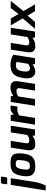

<svg xmlns="http://www.w3.org/2000/svg" viewBox="1590 -2386 1032 4253"><g transform="rotate(-90 2106.5 -259.0)"><path d="M152 -636 167 -734Q170 -755 191 -755H305Q323 -755 321 -734L306 -636Q301 -616 283 -616H169Q160 -616 155 -621.5Q150 -627 152 -636ZM138 -537H286L201 4Q185 106 125 237H15Z M329 -181Q329 -232 337 -283Q354 -389 388 -445Q422 -501 478 -522Q534 -543 626 -543Q710 -543 755.5 -522Q801 -501 819 -459Q837 -417 837 -347Q837 -298 828 -239Q813 -142 778.5 -89Q744 -36 687.5 -15Q631 6 540 6Q329 6 329 -181ZM680 -261Q689 -329 689 -354Q689 -394 670.5 -410.5Q652 -427 607 -427Q566 -427 543 -413.5Q520 -400 506 -365Q492 -330 482 -261Q476 -218 476 -188Q476 -145 495.5 -129Q515 -113 556 -113Q596 -113 619 -125Q642 -137 656 -168Q670 -199 680 -261Z M904 -120Q904 -153 909 -185L965 -537H1113L1061 -203Q1059 -189 1059 -181Q1059 -127 1122 -127Q1156 -127 1184.5 -138Q1213 -149 1243 -171L1301 -537H1449L1365 0H1233L1225 -55Q1178 -23 1137 -8.5Q1096 6 1037 6Q969 6 936.5 -27Q904 -60 904 -120Z M1557 -537H1689L1695 -468Q1728 -503 1763.5 -523Q1799 -543 1842 -543Q1876 -543 1896 -537L1873 -389Q1835 -391 1811 -391Q1770 -391 1735.5 -379Q1701 -367 1676 -348L1621 0H1472Z M1975 -537H2098L2115 -482Q2198 -544 2300 -544Q2365 -544 2400.5 -510.5Q2436 -477 2436 -423Q2436 -385 2424 -312L2375 0H2227L2275 -307Q2281 -349 2281 -354Q2281 -411 2216 -411Q2183 -411 2154.5 -399.5Q2126 -388 2097 -366L2039 0H1891Z M2499 -179Q2499 -224 2511 -291Q2532 -420 2599.5 -481.5Q2667 -543 2795 -543Q2862 -543 2923 -525.5Q2984 -508 3021 -480L2945 0H2814L2806 -54Q2781 -32 2734.5 -13Q2688 6 2645 6Q2581 6 2540 -40.5Q2499 -87 2499 -179ZM2820 -150 2861 -408Q2852 -414 2831.5 -419Q2811 -424 2787 -424Q2728 -424 2698 -388.5Q2668 -353 2656 -280Q2648 -230 2648 -206Q2648 -163 2665 -138Q2682 -113 2717 -113Q2746 -113 2770 -123Q2794 -133 2820 -150Z M3074 -120Q3074 -153 3079 -185L3135 -537H3283L3231 -203Q3229 -189 3229 -181Q3229 -127 3292 -127Q3326 -127 3354.5 -138Q3383 -149 3413 -171L3471 -537H3619L3535 0H3403L3395 -55Q3348 -23 3307 -8.5Q3266 6 3207 6Q3139 6 3106.5 -27Q3074 -60 3074 -120Z M3988 -256 4137 0H3985L3888 -166L3748 0H3596L3826 -273L3672 -537H3824L3924 -365L4054 -537H4213Z"/></g></svg>

Font: Exo
Style: Bold Italic
Weight: 700
Italic angle: -9°
Designer: Natanael Gama
Foundry: Natanael Gama
Version: Version 1.500; ttfautohint (v1.6)